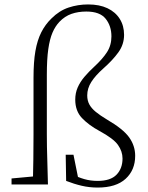

<svg xmlns="http://www.w3.org/2000/svg" viewBox="-20 -831 668 865"><path d="M32 0V-27L151 -38H161V0ZM128 0Q131 -113 131 -226V-481Q131 -552 139.5 -601Q148 -650 166 -685.5Q184 -721 212 -748Q247 -783 289 -797Q331 -811 377 -811Q428 -811 464 -794Q500 -777 519.5 -746Q539 -715 539 -674Q539 -631 513.5 -595.5Q488 -560 445 -522Q410 -491 391.5 -462Q373 -433 373 -401Q373 -378 382.5 -360.5Q392 -343 411.5 -327Q431 -311 461 -293Q535 -250 562 -212Q589 -174 589 -129Q589 -65 546 -25.5Q503 14 420 14Q383 14 348.5 6Q314 -2 278 -16L276 -134H311L335 -15L302 -47Q332 -32 360 -24Q388 -16 420 -16Q478 -16 505 -44Q532 -72 532 -117Q532 -149 511.5 -178Q491 -207 428 -241Q380 -267 349.5 -299Q319 -331 319 -382Q319 -412 330 -437Q341 -462 360.5 -485Q380 -508 404 -530Q442 -565 462 -596Q482 -627 482 -667Q482 -714 456 -746.5Q430 -779 369 -779Q332 -779 302 -768.5Q272 -758 248 -733Q229 -713 216.5 -684Q204 -655 197.5 -609.5Q191 -564 191 -493V-226Q191 -170 193 -113Q195 -56 196 0Z"/></svg>

Font: Noto Serif KR
Style: Regular
Weight: 200
Designer: Ryoko NISHIZUKA 西塚涼子 (kana & ideographs); Frank Grießhammer (Latin, Greek & Cyrillic); Wenlong ZHANG 张文龙 (bopomofo); San
Foundry: Adobe
Version: Version 2.001;hotconv 1.1.0;makeotfexe 2.6.0